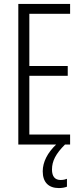

<svg xmlns="http://www.w3.org/2000/svg" viewBox="-20 -734 421 975"><path d="M320 214V174C313 177 301 180 288 180C259 180 244 162 244 127C244 84 263 47 310 0H336V-51H129V-349H324V-399H129V-664H336V-714H73V0H265C222 41 197 88 197 136C197 191 226 221 279 221C296 221 310 218 320 214Z"/></svg>

Font: Noto Sans Display Condensed Light
Style: Regular
Weight: 300
Width: 3
Designer: Monotype Design Team
Foundry: Monotype Imaging Inc.
Version: Version 1.900